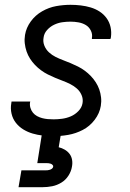

<svg xmlns="http://www.w3.org/2000/svg" viewBox="-20 -558 540 798"><path d="M203 8Q180 8 158 5.5Q136 3 115.5 -3Q95 -9 77 -20Q59 -31 46 -47.5Q33 -64 28 -85.5Q23 -107 27 -129Q27 -131 27.5 -133Q28 -135 28 -136H106Q106 -136 105.5 -135Q105 -134 105 -133Q103 -121 106.5 -109.5Q110 -98 117 -89.5Q124 -81 134 -75.5Q144 -70 155.5 -67Q167 -64 178.5 -63Q190 -62 203 -62Q220 -62 238.5 -64.5Q257 -67 274.5 -74.5Q292 -82 306 -96.5Q320 -111 323 -129Q326 -147 319 -163Q312 -179 299.5 -190Q287 -201 272 -208.5Q257 -216 241 -222Q225 -228 209.5 -234.5Q194 -241 179 -248.5Q164 -256 150.5 -266Q137 -276 125.5 -288Q114 -300 105 -314Q96 -328 90.5 -344Q85 -360 83 -377.5Q81 -395 84 -413Q89 -443 108 -469Q127 -495 155 -511Q183 -527 213 -532.5Q243 -538 273 -538Q294 -538 315.5 -535.5Q337 -533 357 -527Q377 -521 394 -510Q411 -499 423 -482.5Q435 -466 439.5 -445.5Q444 -425 441 -403Q440 -401 440 -399.5Q440 -398 439 -396H362Q362 -397 362 -398Q362 -399 362 -400Q365 -416 357.5 -431Q350 -446 336.5 -454Q323 -462 306.5 -465Q290 -468 273 -468Q256 -468 238.5 -465.5Q221 -463 204.5 -455Q188 -447 175.5 -433Q163 -419 161 -401Q158 -384 164.5 -368Q171 -352 183.5 -340.5Q196 -329 211 -321.5Q226 -314 242 -308Q258 -302 273.5 -295.5Q289 -289 304 -281.5Q319 -274 332.5 -264Q346 -254 357.5 -242Q369 -230 378 -216Q387 -202 392.5 -186.5Q398 -171 400 -153.5Q402 -136 399 -118Q394 -87 373.5 -60Q353 -33 324 -18Q295 -3 264 2.5Q233 8 203 8ZM57 220 69 150H169Q174 150 178.5 149.5Q183 149 187.5 147.5Q192 146 196 143Q200 140 201 135Q202 131 198.5 127.5Q195 124 191 122.5Q187 121 182.5 120.5Q178 120 174 120H135L154 0H233L224 54Q237 57 249 64Q261 71 269 81.5Q277 92 279.5 106Q282 120 279 135Q276 154 264.5 172Q253 190 235 201Q217 212 197 216Q177 220 157 220Z"/></svg>

Font: Iosevka Curly Oblique
Style: Regular
Weight: 400
Italic angle: -9°
Monospace: yes
Designer: Belleve Invis
Foundry: Belleve Invis
Version: Version 11.1.0; ttfautohint (v1.8.3)